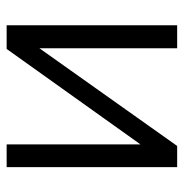

<svg xmlns="http://www.w3.org/2000/svg" viewBox="-8 -532 540 563"><g transform="rotate(-90 261.5 -250.0)"><path d="M120 -500V-107.5L400 -500H469.5V0H402V-404L115.5 0H53.5V-500Z"/></g></svg>

Font: Overused Grotesk Book
Style: Regular
Weight: 375
Version: Version 0.004